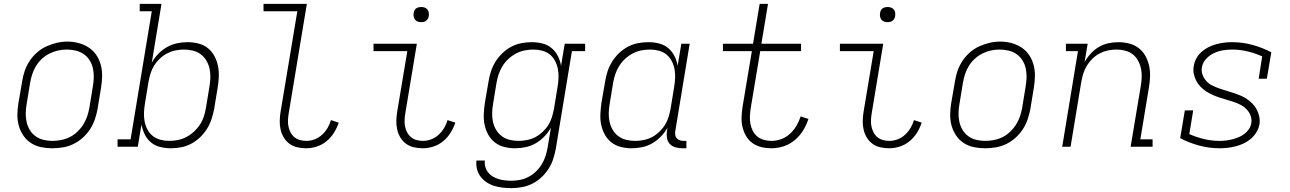

<svg xmlns="http://www.w3.org/2000/svg" viewBox="-20 -755 6640 988"><path d="M248 8Q219 8 190.5 2Q162 -4 138.5 -19.5Q115 -35 99.5 -58.5Q84 -82 76.5 -109Q69 -136 69.5 -166Q70 -196 75 -226L94 -336Q98 -363 107 -389.5Q116 -416 132 -440.5Q148 -465 170 -484.5Q192 -504 218 -516Q244 -528 271.5 -534.5Q299 -541 327 -541Q356 -541 384.5 -533.5Q413 -526 436.5 -510.5Q460 -495 475.5 -472Q491 -449 498.5 -421.5Q506 -394 505.5 -364Q505 -334 500 -304L482 -194Q477 -167 468 -140.5Q459 -114 443 -89.5Q427 -65 405 -45.5Q383 -26 357 -13.5Q331 -1 303 3.5Q275 8 248 8ZM249 -30Q272 -30 295 -34.5Q318 -39 339 -49.5Q360 -60 378 -77Q396 -94 408.5 -114Q421 -134 428.5 -156Q436 -178 440 -201L458 -311Q462 -334 462.5 -358Q463 -382 458 -404Q453 -426 441 -445Q429 -464 411 -476.5Q393 -489 370 -494.5Q347 -500 323 -500Q301 -500 278.5 -495Q256 -490 235 -479.5Q214 -469 196 -452.5Q178 -436 165.5 -415.5Q153 -395 146 -373.5Q139 -352 135 -329L117 -219Q113 -196 112.5 -172.5Q112 -149 117 -127Q122 -105 133.5 -86Q145 -67 163 -54Q181 -41 203.5 -35.5Q226 -30 249 -30Z M858 8Q830 8 803 1Q776 -6 756 -23Q736 -40 724.5 -64Q713 -88 708 -114L689 0H585V-38H652L761 -697H699V-735H811L761 -432Q774 -457 794.5 -478Q815 -499 840 -513Q865 -527 892 -532.5Q919 -538 946 -538Q946 -538 946 -538Q946 -538 946 -538Q974 -538 1001.5 -531Q1029 -524 1049.5 -507.5Q1070 -491 1083 -467Q1096 -443 1101.5 -416.5Q1107 -390 1106 -361.5Q1105 -333 1100 -304L1082 -194Q1077 -168 1068.5 -142Q1060 -116 1045 -92Q1030 -68 1009 -48Q988 -28 963 -15Q938 -2 911.5 3Q885 8 858 8ZM850 -30Q873 -30 895.5 -34.5Q918 -39 939 -50Q960 -61 978 -77.5Q996 -94 1009 -114Q1022 -134 1029 -156Q1036 -178 1040 -201L1058 -311Q1062 -334 1062.5 -357.5Q1063 -381 1058 -403Q1053 -425 1041.5 -444Q1030 -463 1012.5 -476Q995 -489 972.5 -494.5Q950 -500 927 -500Q905 -500 883 -495.5Q861 -491 840.5 -480.5Q820 -470 802.5 -453.5Q785 -437 773 -417.5Q761 -398 754.5 -376.5Q748 -355 744 -333L726 -223Q722 -200 721 -176.5Q720 -153 724 -131Q728 -109 738.5 -89Q749 -69 766 -55.5Q783 -42 805 -36Q827 -30 850 -30Z M1556 8Q1533 8 1510.5 3Q1488 -2 1470 -15Q1452 -28 1440.5 -47Q1429 -66 1424 -88Q1419 -110 1419.5 -133.5Q1420 -157 1424 -181L1510 -697H1336V-735H1559L1466 -174Q1463 -157 1462 -139.5Q1461 -122 1464 -106Q1467 -90 1474.5 -75Q1482 -60 1494.5 -49.5Q1507 -39 1523 -34.5Q1539 -30 1556 -30Q1578 -30 1599 -38Q1620 -46 1637 -61.5Q1654 -77 1665.5 -96.5Q1677 -116 1683 -137L1723 -124Q1714 -97 1698.5 -72Q1683 -47 1660.5 -28.5Q1638 -10 1610.5 -1Q1583 8 1556 8Z M2156 8Q2133 8 2110.5 3Q2088 -2 2070 -15Q2052 -28 2040.5 -47Q2029 -66 2024 -88Q2019 -110 2019.5 -133.5Q2020 -157 2024 -181L2076 -492H1902V-530H2125L2066 -174Q2063 -157 2062 -139.5Q2061 -122 2064 -106Q2067 -90 2074.5 -75Q2082 -60 2094.5 -49.5Q2107 -39 2123 -34.5Q2139 -30 2156 -30Q2178 -30 2199 -38Q2220 -46 2237 -61.5Q2254 -77 2265.5 -96.5Q2277 -116 2283 -137L2323 -124Q2314 -97 2298.5 -72Q2283 -47 2260.5 -28.5Q2238 -10 2210.5 -1Q2183 8 2156 8ZM2147 -641Q2138 -641 2129.5 -644Q2121 -647 2115.5 -654Q2110 -661 2108.5 -670.5Q2107 -680 2109 -690Q2110 -696 2113 -702Q2116 -708 2122 -712Q2128 -716 2134.5 -717.5Q2141 -719 2147 -719Q2157 -719 2165.5 -716Q2174 -713 2179.5 -706Q2185 -699 2186.5 -689.5Q2188 -680 2186 -670Q2185 -664 2181.5 -658Q2178 -652 2172.5 -648Q2167 -644 2160.5 -642.5Q2154 -641 2147 -641Z M2612 213Q2589 213 2566.5 210.5Q2544 208 2523 201.5Q2502 195 2484 183Q2466 171 2453 154Q2440 137 2434.5 115Q2429 93 2432 71H2475Q2473 88 2477.5 104Q2482 120 2492 132.5Q2502 145 2516 153.5Q2530 162 2545.5 166.5Q2561 171 2578 173Q2595 175 2612 175Q2634 175 2656.5 170.5Q2679 166 2700 155Q2721 144 2738.5 127Q2756 110 2768 90Q2780 70 2787 48.5Q2794 27 2798 4L2815 -98Q2801 -73 2780.5 -52Q2760 -31 2735.5 -17Q2711 -3 2683.5 2.5Q2656 8 2629 8Q2629 8 2629 8Q2629 8 2629 8Q2601 8 2574 1Q2547 -6 2526 -22.5Q2505 -39 2492 -63Q2479 -87 2473.5 -113.5Q2468 -140 2469.5 -168.5Q2471 -197 2475 -226L2494 -336Q2498 -362 2506.5 -388Q2515 -414 2530 -438Q2545 -462 2566 -482Q2587 -502 2612 -515Q2637 -528 2663.5 -533Q2690 -538 2717 -538Q2746 -538 2772.5 -531Q2799 -524 2819 -507Q2839 -490 2851 -466Q2863 -442 2867 -416L2886 -530H2991V-492H2923L2840 11Q2835 37 2826.5 63.5Q2818 90 2802.5 114Q2787 138 2765.5 158Q2744 178 2718.5 190.5Q2693 203 2666 208Q2639 213 2612 213ZM2649 -30Q2670 -30 2692.5 -34.5Q2715 -39 2735 -49.5Q2755 -60 2772.5 -76.5Q2790 -93 2802 -112.5Q2814 -132 2820.5 -153.5Q2827 -175 2831 -197L2849 -307Q2853 -330 2854 -353.5Q2855 -377 2851 -399Q2847 -421 2836.5 -441Q2826 -461 2809.5 -474.5Q2793 -488 2770.5 -494Q2748 -500 2725 -500Q2702 -500 2679.5 -495.5Q2657 -491 2636 -480Q2615 -469 2597 -452.5Q2579 -436 2566.5 -416Q2554 -396 2546.5 -374Q2539 -352 2535 -329L2517 -219Q2513 -196 2512.5 -172.5Q2512 -149 2517 -127Q2522 -105 2533.5 -86Q2545 -67 2562.5 -54Q2580 -41 2602.5 -35.5Q2625 -30 2649 -30Z M3229 8Q3201 8 3174 1Q3147 -6 3126 -22.5Q3105 -39 3092 -63Q3079 -87 3073.5 -113.5Q3068 -140 3069.5 -168.5Q3071 -197 3075 -226L3094 -336Q3098 -362 3106.5 -388Q3115 -414 3130 -438Q3145 -462 3166 -482Q3187 -502 3212 -515Q3237 -528 3263.5 -533Q3290 -538 3317 -538Q3346 -538 3372.5 -531Q3399 -524 3419 -507Q3439 -490 3451 -466Q3463 -442 3467 -416L3486 -530H3529L3455 -81Q3453 -71 3454.5 -61Q3456 -51 3462 -44Q3468 -37 3477.5 -33.5Q3487 -30 3497 -30H3512V8H3491Q3473 8 3455.5 3Q3438 -2 3426.5 -14.5Q3415 -27 3412 -45Q3409 -63 3412 -81L3415 -98Q3401 -73 3380.5 -52Q3360 -31 3335.5 -17Q3311 -3 3283.5 2.5Q3256 8 3229 8Q3229 8 3229 8Q3229 8 3229 8ZM3249 -30Q3270 -30 3292.5 -34.5Q3315 -39 3335 -49.5Q3355 -60 3372.5 -76.5Q3390 -93 3402 -112.5Q3414 -132 3420.5 -153.5Q3427 -175 3431 -197L3449 -307Q3453 -330 3454 -353.5Q3455 -377 3451 -399Q3447 -421 3436.5 -441Q3426 -461 3409.5 -474.5Q3393 -488 3370.5 -494Q3348 -500 3325 -500Q3302 -500 3279.5 -495.5Q3257 -491 3236 -480Q3215 -469 3197 -452.5Q3179 -436 3166.5 -416Q3154 -396 3146.5 -374Q3139 -352 3135 -329L3117 -219Q3113 -196 3112.5 -172.5Q3112 -149 3117 -127Q3122 -105 3133.5 -86Q3145 -67 3162.5 -54Q3180 -41 3202.5 -35.5Q3225 -30 3249 -30Z M3950 8Q3923 8 3898 2Q3873 -4 3852.5 -18.5Q3832 -33 3819.5 -54.5Q3807 -76 3801 -100.5Q3795 -125 3796 -151.5Q3797 -178 3801 -205L3849 -492H3700V-530H3855L3889 -735H3932L3898 -530H4102V-492H3892L3843 -198Q3840 -178 3839 -157.5Q3838 -137 3841.5 -118Q3845 -99 3853.5 -82Q3862 -65 3876.5 -53Q3891 -41 3910 -35.5Q3929 -30 3950 -30Q3975 -30 4000 -39Q4025 -48 4045 -66.5Q4065 -85 4078.5 -108Q4092 -131 4100 -156L4140 -143Q4130 -112 4112.5 -83.5Q4095 -55 4069 -33.5Q4043 -12 4012 -2Q3981 8 3950 8Z M4556 8Q4533 8 4510.5 3Q4488 -2 4470 -15Q4452 -28 4440.5 -47Q4429 -66 4424 -88Q4419 -110 4419.5 -133.5Q4420 -157 4424 -181L4476 -492H4302V-530H4525L4466 -174Q4463 -157 4462 -139.5Q4461 -122 4464 -106Q4467 -90 4474.5 -75Q4482 -60 4494.5 -49.5Q4507 -39 4523 -34.5Q4539 -30 4556 -30Q4578 -30 4599 -38Q4620 -46 4637 -61.5Q4654 -77 4665.5 -96.5Q4677 -116 4683 -137L4723 -124Q4714 -97 4698.5 -72Q4683 -47 4660.5 -28.5Q4638 -10 4610.5 -1Q4583 8 4556 8ZM4547 -641Q4538 -641 4529.5 -644Q4521 -647 4515.5 -654Q4510 -661 4508.5 -670.5Q4507 -680 4509 -690Q4510 -696 4513 -702Q4516 -708 4522 -712Q4528 -716 4534.5 -717.5Q4541 -719 4547 -719Q4557 -719 4565.5 -716Q4574 -713 4579.5 -706Q4585 -699 4586.5 -689.5Q4588 -680 4586 -670Q4585 -664 4581.5 -658Q4578 -652 4572.5 -648Q4567 -644 4560.5 -642.5Q4554 -641 4547 -641Z M5048 8Q5019 8 4990.5 2Q4962 -4 4938.5 -19.5Q4915 -35 4899.5 -58.5Q4884 -82 4876.5 -109Q4869 -136 4869.5 -166Q4870 -196 4875 -226L4894 -336Q4898 -363 4907 -389.5Q4916 -416 4932 -440.5Q4948 -465 4970 -484.5Q4992 -504 5018 -516Q5044 -528 5071.5 -534.5Q5099 -541 5127 -541Q5156 -541 5184.5 -533.5Q5213 -526 5236.5 -510.5Q5260 -495 5275.5 -472Q5291 -449 5298.5 -421.5Q5306 -394 5305.5 -364Q5305 -334 5300 -304L5282 -194Q5277 -167 5268 -140.5Q5259 -114 5243 -89.5Q5227 -65 5205 -45.5Q5183 -26 5157 -13.5Q5131 -1 5103 3.5Q5075 8 5048 8ZM5049 -30Q5072 -30 5095 -34.5Q5118 -39 5139 -49.5Q5160 -60 5178 -77Q5196 -94 5208.5 -114Q5221 -134 5228.5 -156Q5236 -178 5240 -201L5258 -311Q5262 -334 5262.5 -358Q5263 -382 5258 -404Q5253 -426 5241 -445Q5229 -464 5211 -476.5Q5193 -489 5170 -494.5Q5147 -500 5123 -500Q5101 -500 5078.5 -495Q5056 -490 5035 -479.5Q5014 -469 4996 -452.5Q4978 -436 4965.5 -415.5Q4953 -395 4946 -373.5Q4939 -352 4935 -329L4917 -219Q4913 -196 4912.5 -172.5Q4912 -149 4917 -127Q4922 -105 4933.5 -86Q4945 -67 4963 -54Q4981 -41 5003.5 -35.5Q5026 -30 5049 -30Z M5446 0 5527 -492H5465V-530H5577L5561 -435Q5574 -459 5593 -479.5Q5612 -500 5635 -513.5Q5658 -527 5684 -532.5Q5710 -538 5735 -538Q5764 -538 5791 -531Q5818 -524 5839.5 -507.5Q5861 -491 5874 -467.5Q5887 -444 5893 -417Q5899 -390 5898 -361.5Q5897 -333 5892 -304L5848 -38H5911V0H5798L5850 -311Q5854 -334 5855 -357Q5856 -380 5851.5 -401.5Q5847 -423 5836.5 -442.5Q5826 -462 5809.5 -475Q5793 -488 5771 -494Q5749 -500 5726 -500Q5704 -500 5682 -495.5Q5660 -491 5639.5 -480.5Q5619 -470 5602 -453.5Q5585 -437 5573 -417.5Q5561 -398 5554.5 -376.5Q5548 -355 5544 -333L5489 0Z M6257 8Q6202 8 6150.5 -6Q6099 -20 6053 -44L6077 -187H6120L6100 -65Q6136 -49 6175.5 -39.5Q6215 -30 6256 -30Q6273 -30 6289 -32Q6305 -34 6321 -38Q6337 -42 6353 -48.5Q6369 -55 6383 -65.5Q6397 -76 6406.5 -90.5Q6416 -105 6419 -121Q6422 -142 6415 -160.5Q6408 -179 6395 -192.5Q6382 -206 6365 -215Q6348 -224 6330 -230Q6312 -236 6293 -241.5Q6274 -247 6255.5 -253Q6237 -259 6219.5 -267Q6202 -275 6186.5 -285Q6171 -295 6157.5 -309Q6144 -323 6135.5 -339.5Q6127 -356 6123 -375.5Q6119 -395 6123 -416Q6126 -436 6136.5 -455Q6147 -474 6163.5 -488.5Q6180 -503 6199 -512.5Q6218 -522 6238.5 -527.5Q6259 -533 6279 -535.5Q6299 -538 6319 -538Q6374 -538 6425 -524Q6476 -510 6522 -486L6499 -350H6457L6475 -465Q6439 -481 6400 -490.5Q6361 -500 6320 -500Q6296 -500 6272.5 -496Q6249 -492 6226.5 -481.5Q6204 -471 6186.5 -452Q6169 -433 6165 -409Q6161 -389 6168 -370.5Q6175 -352 6187.5 -338Q6200 -324 6217 -315.5Q6234 -307 6252.5 -300.5Q6271 -294 6289.5 -288.5Q6308 -283 6326.5 -277Q6345 -271 6363 -263.5Q6381 -256 6396.5 -245.5Q6412 -235 6425.5 -221Q6439 -207 6447.5 -190.5Q6456 -174 6460 -154.5Q6464 -135 6461 -115Q6457 -94 6445.5 -75Q6434 -56 6417.5 -41.5Q6401 -27 6381 -17.5Q6361 -8 6340 -2.5Q6319 3 6298 5.5Q6277 8 6257 8Z"/></svg>

Font: Iosevka Slab XLtEx
Style: Italic
Weight: 200
Width: 7
Italic angle: -9°
Monospace: yes
Designer: Belleve Invis
Foundry: Belleve Invis
Version: Version 11.1.0; ttfautohint (v1.8.3)